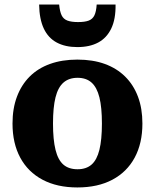

<svg xmlns="http://www.w3.org/2000/svg" viewBox="-20 -812 681 844"><path d="M606 -269Q606 -182 572 -119Q538 -56 474 -22Q410 12 320 12Q231 12 167 -22Q103 -56 69 -119Q35 -182 35 -269Q35 -335 54.5 -387Q74 -439 110.5 -475.5Q147 -512 200 -531Q253 -550 320 -550Q388 -550 440.5 -531Q493 -512 530 -475.5Q567 -439 586.5 -387Q606 -335 606 -269ZM213 -269Q213 -198 224 -153.5Q235 -109 258.5 -88.5Q282 -68 321 -68Q359 -68 382.5 -88.5Q406 -109 417 -153.5Q428 -198 428 -269Q428 -340 417 -384Q406 -428 382.5 -449Q359 -470 321 -470Q283 -470 259 -449Q235 -428 224 -384Q213 -340 213 -269ZM320 -605Q374 -605 411.5 -625Q449 -645 469 -686.5Q489 -728 488 -792H405Q403 -761 395 -744.5Q387 -728 370 -721.5Q353 -715 323 -715Q294 -715 276.5 -721.5Q259 -728 251 -744.5Q243 -761 240 -792H152Q153 -728 172.5 -686.5Q192 -645 229.5 -625Q267 -605 320 -605Z"/></svg>

Font: Roboto Serif SemiCondensed
Style: Bold
Weight: 700
Width: 4
Designer: Greg Gazdowicz
Foundry: Commercial Type
Version: Version 1.007